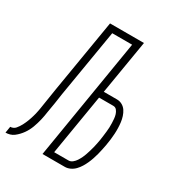

<svg xmlns="http://www.w3.org/2000/svg" viewBox="-215 -848 890 961"><g transform="rotate(30 230.0 -367.5)"><path d="M-40 0 -34 -37Q-26 -37 -18 -40.5Q-10 -44 -4.5 -50.5Q1 -57 6 -64.5Q11 -72 15 -79.5Q19 -87 22.5 -95Q26 -103 29 -110.5Q32 -118 34.5 -126Q37 -134 39.5 -142Q42 -150 44 -158.5Q46 -167 47.5 -175Q49 -183 50.5 -191Q52 -199 53 -207Q57 -234 61.5 -261Q66 -288 70 -315L140 -735H336L284 -423H360Q377 -423 391 -415Q405 -407 413.5 -394Q422 -381 427 -365.5Q432 -350 434 -334Q436 -318 436.5 -301.5Q437 -285 436 -268Q435 -251 433 -234.5Q431 -218 428 -201Q428 -200 428 -200Q428 -200 428 -200Q425 -185 422 -170Q419 -155 415 -140Q411 -125 406 -110Q401 -95 394.5 -80.5Q388 -66 379.5 -52Q371 -38 359.5 -26Q348 -14 333 -7Q318 0 303 0H174L289 -698H174L109 -309Q105 -280 100.5 -251.5Q96 -223 91 -195Q89 -182 87 -170Q85 -158 82 -146Q79 -134 75.5 -122Q72 -110 67.5 -98Q63 -86 57 -74.5Q51 -63 43.5 -52.5Q36 -42 27 -32.5Q18 -23 7.5 -15Q-3 -7 -15.5 -3.5Q-28 0 -40 0ZM303 -37Q315 -37 325.5 -45.5Q336 -54 343 -65Q350 -76 355.5 -87.5Q361 -99 365 -111Q369 -123 372.5 -134.5Q376 -146 379 -158Q382 -170 384.5 -182.5Q387 -195 389 -207Q391 -220 392.5 -232.5Q394 -245 395.5 -257.5Q397 -270 397.5 -282.5Q398 -295 397.5 -307.5Q397 -320 396 -332Q395 -344 391.5 -355.5Q388 -367 380.5 -376.5Q373 -386 360 -386H278L220 -37Z"/></g></svg>

Font: Iosevka SS04 XLt Obl
Style: Regular
Weight: 200
Italic angle: -9°
Monospace: yes
Designer: Belleve Invis
Foundry: Belleve Invis
Version: Version 19.0.0; ttfautohint (v1.8.4)